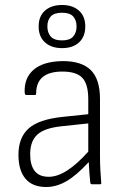

<svg xmlns="http://www.w3.org/2000/svg" viewBox="-20 -739 502 770"><path d="M165 11Q110 11 82 -22.5Q54 -56 54 -118Q54 -187 94.5 -223.5Q135 -260 229 -270L334 -281V-341Q334 -401 310.5 -426.5Q287 -452 230 -452Q125 -452 125 -364Q125 -358 120 -358H85Q80 -358 79 -367Q76 -426 115 -459.5Q154 -493 232 -494Q308 -494 344.5 -457.5Q381 -421 381 -342V-115Q381 -83 382.5 -56.5Q384 -30 386 -6Q387 0 381 0H349Q343 0 342 -7Q340 -24 338.5 -46Q337 -68 336 -89Q286 -35 246 -12Q206 11 165 11ZM101 -121Q101 -77 119 -53.5Q137 -30 176 -30Q244 -30 334 -131V-244L230 -233Q159 -226 130 -199.5Q101 -173 101 -121ZM229 -546Q186 -546 160.5 -569Q135 -592 135 -633Q135 -674 160.5 -696.5Q186 -719 229 -719Q271 -719 296.5 -696.5Q322 -674 322 -633Q322 -592 297 -569Q272 -546 229 -546ZM229 -577Q260 -577 273.5 -592.5Q287 -608 287 -633Q287 -658 273.5 -673Q260 -688 229 -688Q197 -688 183.5 -673Q170 -658 170 -633Q170 -608 183.5 -592.5Q197 -577 229 -577Z"/></svg>

Font: Sofia Sans Semi Condensed Light
Style: Regular
Weight: 300
Designer: Botio Nikoltchev, Ani Petrova
Foundry: lettersoup
Version: Version 4.100; ttfautohint (v1.8.4.7-5d5b)